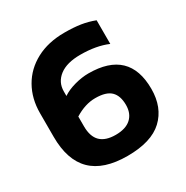

<svg xmlns="http://www.w3.org/2000/svg" viewBox="-154 -783 892 921"><g transform="rotate(-30 291.5 -322.0)"><path d="M31 -247V-378Q31 -458 66.5 -520.5Q102 -583 168.5 -618.5Q235 -654 325 -654Q376 -654 414.5 -648Q453 -642 489 -628V-497Q426 -524 338 -524Q263 -524 222.5 -493Q182 -462 182 -411V-386Q210 -405 250.5 -416Q291 -427 327 -427Q552 -427 552 -212Q552 -109 488.5 -49.5Q425 10 293 10Q161 10 96 -54Q31 -118 31 -247ZM408 -206Q408 -257 382 -282.5Q356 -308 296 -308Q240 -308 182 -272V-218Q182 -161 210 -133.5Q238 -106 294 -106Q350 -106 379 -132.5Q408 -159 408 -206Z"/></g></svg>

Font: Kanit SemiBold
Style: Regular
Weight: 600
Designer: Katatrad Team
Foundry: CadsonDemak
Version: Version 1.030